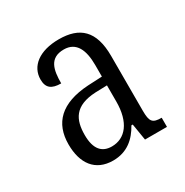

<svg xmlns="http://www.w3.org/2000/svg" viewBox="-93 -796 474 492"><g transform="rotate(-30 144.0 -549.5)"><path d="M108 -380C150 -380 176 -404 193 -435H197L205 -386H270V-413C243 -413 237 -420 237 -453V-615C237 -690 203 -719 142 -719C84 -719 50 -692 50 -653C50 -628 63 -618 91 -618C91 -657 97 -690 140 -690C177 -690 190 -659 190 -615V-581L148 -579C66 -574 29 -536 29 -473C29 -417 55 -380 108 -380ZM123 -413C95 -413 77 -430 77 -473C77 -518 92 -551 156 -554L190 -555V-507C190 -446 163 -413 123 -413Z"/></g></svg>

Font: Noto Serif Tamil ExtraCondensed Light
Style: Italic
Weight: 300
Width: 2
Italic angle: -12°
Designer: Indian Type Foundry, Tom Grace, and the Monotype Design Team
Foundry: Monotype Imaging Inc.
Version: Version 2.003